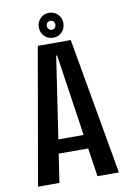

<svg xmlns="http://www.w3.org/2000/svg" viewBox="-91 -880 629 935"><g transform="rotate(-10 223.0 -412.0)"><path d="M313.5 0 292.5 -141H146.5L125.5 0H19.5L137.5 -675.5H300.5L419.5 0ZM157 -209.5H282L222 -613H217.5ZM158 -763.5Q158 -789 175.5 -806.8Q193 -824.5 219 -824.5Q244.5 -824.5 262 -806.8Q279.5 -789 279.5 -763.5Q279.5 -737 262.2 -719.2Q245 -701.5 219 -701.5Q193 -701.5 175.5 -719.2Q158 -737 158 -763.5ZM240 -763.5Q240 -773 234 -779Q228 -785 219 -785Q210 -785 203.8 -779Q197.5 -773 197.5 -763.5Q197.5 -754 203.8 -747.2Q210 -740.5 219 -740.5Q227.5 -740.5 233.8 -747.2Q240 -754 240 -763.5Z"/></g></svg>

Font: Anybody Narrow Medium
Style: Regular
Weight: 500
Width: 3
Designer: Tyler Finck
Foundry: Etcetera Type Company
Version: Version 1.000; ttfautohint (v1.8)